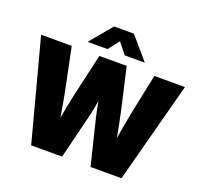

<svg xmlns="http://www.w3.org/2000/svg" viewBox="-156 -1125 1360 1301"><g transform="rotate(20 523.5 -474.5)"><path d="M197.8 0 4.9 -727.5H225.6L283.7 -445.3Q294.9 -392.1 304.4 -336.4Q314 -280.8 323.2 -225.3Q332.5 -169.9 341.3 -116.2H296.4Q306.6 -169.9 316.7 -225.3Q326.7 -280.8 337.4 -336.4Q348.1 -392.1 360.4 -445.3L424.8 -727.5H622.1L686.5 -445.3Q698.7 -392.1 709.5 -336.4Q720.2 -280.8 730.2 -225.3Q740.2 -169.9 750.5 -116.2H705.1Q714.4 -169.9 723.4 -225.3Q732.4 -280.8 742.2 -336.4Q752 -392.1 762.7 -445.3L821.3 -727.5H1042L849.1 0H626L545.9 -327.1Q534.7 -374.5 523.7 -438.2Q512.7 -502 494.6 -584H552.2Q533.7 -502 523.4 -438.5Q513.2 -375 501.5 -327.1L420.9 0ZM461.4 -790H317.9V-791L450.2 -949.2H593.3L729 -791V-790H585L522 -868.7Z"/></g></svg>

Font: Inter 28pt Black
Style: Regular
Weight: 900
Designer: Rasmus Andersson
Foundry: rsms
Version: Version 4.001;git-66647c0bb